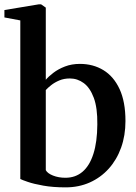

<svg xmlns="http://www.w3.org/2000/svg" viewBox="-24 -838 617 870"><path d="M-4 -759V-792.5L152.5 -818.5H162L183.5 -803.5V-476.5Q196 -491.5 218 -508.2Q240 -525 270.5 -536.8Q301 -548.5 338 -548.5Q398 -548.5 444.5 -520.2Q491 -492 517.8 -434.5Q544.5 -377 544.5 -289.5Q544.5 -224 524.8 -169Q505 -114 468.8 -73.8Q432.5 -33.5 382.8 -11.2Q333 11 273.5 11Q216 11 172.5 3.2Q129 -4.5 102 -13.8Q75 -23 68 -27V-745.5ZM292.5 -482.5Q266 -482.5 244.8 -473.5Q223.5 -464.5 208 -452.2Q192.5 -440 183.5 -430V-67Q191 -52.5 216.2 -42.5Q241.5 -32.5 272.5 -32.5Q318 -32.5 350 -59.8Q382 -87 399.2 -140.8Q416.5 -194.5 417 -274Q418 -349 401 -394.8Q384 -440.5 355.5 -461.5Q327 -482.5 292.5 -482.5Z"/></svg>

Font: Merriweather 72pt SemiBold
Style: Regular
Weight: 600
Version: Version 2.100